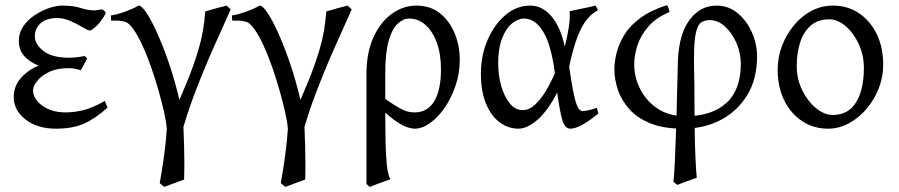

<svg xmlns="http://www.w3.org/2000/svg" viewBox="-20 -491 3534 755"><path d="M333 -371Q326 -371 305.5 -383.5Q285 -396 258 -408Q231 -420 205 -420Q162 -420 139.5 -399.5Q117 -379 117 -348Q117 -317 151 -290.5Q185 -264 252 -264Q280 -264 313 -271L323 -261L298 -215Q284 -219 273.5 -221Q263 -223 251 -223Q204 -223 173 -208Q142 -193 126 -172.5Q110 -152 110 -136Q110 -102 146.5 -75.5Q183 -49 238 -49Q272 -49 308.5 -58Q345 -67 392 -94L403 -68Q354 -24 309.5 -4.5Q265 15 200 15Q127 15 80.5 -21Q34 -57 34 -109Q34 -152 62 -184Q90 -216 132 -233Q96 -247 75 -271Q54 -295 54 -331Q54 -362 71.5 -387.5Q89 -413 116 -431Q143 -449 172 -459Q201 -469 225 -469Q269 -469 297.5 -459.5Q326 -450 353 -450Q355 -450 366.5 -452Q378 -454 381 -454Q387 -452 390.5 -448Q394 -444 396 -439Q378 -406 359 -388.5Q340 -371 333 -371Z M608 229Q616 187 622.5 140.5Q629 94 632.5 58Q636 22 636 15Q634 -10 625.5 -48.5Q617 -87 604 -133Q591 -179 575 -225Q559 -271 541 -310.5Q523 -350 505 -375.5Q487 -401 473 -405Q456 -410 436.5 -410Q417 -410 417 -410L416 -430Q444 -435 473 -445.5Q502 -456 525 -469Q537 -469 556 -440.5Q575 -412 597 -363.5Q619 -315 640 -255Q661 -195 677 -132.5Q693 -70 700 -13Q701 -3 702 25Q703 53 704 88Q705 123 705 157Q705 191 704 215Q686 222 664.5 229.5Q643 237 626 244Q622 240 608 229ZM651 -17Q683 -92 712 -161Q741 -230 761.5 -299.5Q782 -369 787 -446Q807 -452 830.5 -458.5Q854 -465 871 -469L887 -454Q853 -379 815.5 -294Q778 -209 745 -122Q712 -35 691 46Q691 46 683 34.5Q675 23 665.5 8.5Q656 -6 651 -17Z M1084 229Q1092 187 1098.5 140.5Q1105 94 1108.5 58Q1112 22 1112 15Q1110 -10 1101.5 -48.5Q1093 -87 1080 -133Q1067 -179 1051 -225Q1035 -271 1017 -310.5Q999 -350 981 -375.5Q963 -401 949 -405Q932 -410 912.5 -410Q893 -410 893 -410L892 -430Q920 -435 949 -445.5Q978 -456 1001 -469Q1013 -469 1032 -440.5Q1051 -412 1073 -363.5Q1095 -315 1116 -255Q1137 -195 1153 -132.5Q1169 -70 1176 -13Q1177 -3 1178 25Q1179 53 1180 88Q1181 123 1181 157Q1181 191 1180 215Q1162 222 1140.5 229.5Q1119 237 1102 244Q1098 240 1084 229ZM1127 -17Q1159 -92 1188 -161Q1217 -230 1237.5 -299.5Q1258 -369 1263 -446Q1283 -452 1306.5 -458.5Q1330 -465 1347 -469L1363 -454Q1329 -379 1291.5 -294Q1254 -209 1221 -122Q1188 -35 1167 46Q1167 46 1159 34.5Q1151 23 1141.5 8.5Q1132 -6 1127 -17Z M1611 15Q1597 15 1576.5 7.5Q1556 0 1526.5 -22Q1497 -44 1455 -87Q1460 -92 1457 -99Q1454 -106 1453.5 -112.5Q1453 -119 1469 -121Q1507 -93 1531.5 -77.5Q1556 -62 1573.5 -55.5Q1591 -49 1610 -49Q1661 -49 1687.5 -93Q1714 -137 1714 -218Q1714 -280 1697 -325Q1680 -370 1652 -394Q1624 -418 1589 -418Q1566 -418 1544 -398Q1522 -378 1508.5 -331Q1495 -284 1495 -203Q1495 -184 1495 -157Q1495 -130 1495 -103.5Q1495 -77 1495 -58Q1495 -39 1495 -35Q1495 15 1496 65.5Q1497 116 1501 156Q1505 196 1515 214Q1493 222 1474.5 228.5Q1456 235 1435 244Q1430 241 1427.5 238.5Q1425 236 1421 232Q1421 213 1421 172Q1421 131 1421 79.5Q1421 28 1421 -25Q1421 -78 1421 -124Q1421 -170 1421 -198Q1421 -286 1449.5 -346.5Q1478 -407 1522.5 -438Q1567 -469 1617 -469Q1673 -469 1711 -438Q1749 -407 1768.5 -358.5Q1788 -310 1788 -256Q1788 -203 1771.5 -154.5Q1755 -106 1729 -68Q1703 -30 1671.5 -7.5Q1640 15 1611 15Z M1871 -201Q1871 -272 1897 -333Q1923 -394 1967 -431.5Q2011 -469 2066 -469Q2111 -469 2147 -428.5Q2183 -388 2201 -308Q2211 -347 2216.5 -383Q2222 -419 2220 -447Q2241 -452 2270 -457.5Q2299 -463 2321 -469Q2325 -464 2327 -459.5Q2329 -455 2331 -451Q2307 -438 2287.5 -414Q2268 -390 2251 -346.5Q2234 -303 2218 -229Q2227 -167 2234 -132Q2241 -97 2247.5 -80Q2254 -63 2260 -58.5Q2266 -54 2271 -54Q2279 -54 2294.5 -57.5Q2310 -61 2327 -67Q2328 -63 2329.5 -58Q2331 -53 2333 -45Q2300 -17 2271 -1Q2242 15 2223 15Q2202 15 2192 -16.5Q2182 -48 2171 -127Q2134 -55 2093.5 -20Q2053 15 2019 15Q1979 15 1945.5 -9.5Q1912 -34 1891.5 -82.5Q1871 -131 1871 -201ZM2162 -203Q2148 -313 2116.5 -365.5Q2085 -418 2041 -418Q2017 -418 1993.5 -399Q1970 -380 1954.5 -340.5Q1939 -301 1939 -241Q1939 -195 1951 -153Q1963 -111 1984.5 -84.5Q2006 -58 2036 -58Q2061 -58 2084.5 -80Q2108 -102 2127.5 -135Q2147 -168 2162 -203Z M2957 -269Q2957 -180 2918 -116.5Q2879 -53 2813.5 -19Q2748 15 2666 15Q2589 15 2537.5 -6Q2486 -27 2455 -61.5Q2424 -96 2410 -137Q2396 -178 2396 -219Q2396 -248 2404.5 -282.5Q2413 -317 2434.5 -353Q2456 -389 2497 -419.5Q2538 -450 2603 -471Q2607 -465 2609.5 -457Q2612 -449 2613 -444Q2559 -421 2529 -386Q2499 -351 2486.5 -312.5Q2474 -274 2474 -238Q2474 -188 2497 -141.5Q2520 -95 2565 -64.5Q2610 -34 2676 -34Q2778 -34 2835.5 -85.5Q2893 -137 2893 -240Q2893 -283 2876 -322Q2859 -361 2831 -386.5Q2803 -412 2771 -412Q2753 -412 2738.5 -403.5Q2724 -395 2716.5 -362.5Q2709 -330 2709 -258V-232Q2710 -206 2710.5 -162Q2711 -118 2711 -66Q2711 -14 2712 38.5Q2713 91 2715 135.5Q2717 180 2720 208Q2703 214 2683 221Q2663 228 2644 236Q2639 233 2636 230.5Q2633 228 2628 223Q2631 201 2633 158.5Q2635 116 2637 62.5Q2639 9 2640.5 -46Q2642 -101 2643 -147.5Q2644 -194 2645 -223Q2645 -347 2688 -408Q2731 -469 2797 -469Q2845 -469 2881 -439Q2917 -409 2937 -363Q2957 -317 2957 -269Z M3236 15Q3178 15 3133 -15.5Q3088 -46 3063 -98Q3038 -150 3038 -217Q3038 -266 3055 -310.5Q3072 -355 3102 -391.5Q3132 -428 3171.5 -448.5Q3211 -469 3255 -469Q3314 -469 3358.5 -438.5Q3403 -408 3428 -356Q3453 -304 3453 -237Q3453 -188 3435.5 -143.5Q3418 -99 3387.5 -63Q3357 -27 3318 -6Q3279 15 3236 15ZM3241 -415Q3196 -415 3168 -390.5Q3140 -366 3126.5 -324.5Q3113 -283 3113 -231Q3113 -180 3134.5 -136.5Q3156 -93 3188.5 -66Q3221 -39 3255 -39Q3316 -39 3346.5 -89Q3377 -139 3377 -223Q3377 -274 3357 -317.5Q3337 -361 3305.5 -388Q3274 -415 3241 -415Z"/></svg>

Font: ChillKai
Style: Regular
Weight: 400
Designer: ChillType
Foundry: 寒蝉字型
Version: Version 2.000